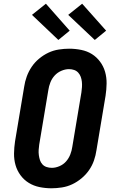

<svg xmlns="http://www.w3.org/2000/svg" viewBox="-20 -1005 640 1033"><path d="M257 8Q224 8 192.5 1.5Q161 -5 135 -21Q109 -37 90.5 -62Q72 -87 63.5 -117Q55 -147 55.5 -179.5Q56 -212 61 -245L110 -538Q114 -566 124 -593.5Q134 -621 150.5 -645.5Q167 -670 190.5 -689.5Q214 -709 240.5 -721.5Q267 -734 296 -738.5Q325 -743 352 -743Q385 -743 417 -736.5Q449 -730 474.5 -714Q500 -698 518.5 -673Q537 -648 545.5 -618Q554 -588 553.5 -555.5Q553 -523 548 -490L499 -197Q495 -169 485.5 -141.5Q476 -114 459 -89.5Q442 -65 418.5 -45.5Q395 -26 368.5 -13.5Q342 -1 313 3.5Q284 8 257 8ZM259 -102Q279 -102 300 -111Q321 -120 335.5 -136.5Q350 -153 358 -173.5Q366 -194 369 -215L418 -508Q420 -522 421 -536.5Q422 -551 420.5 -565Q419 -579 414.5 -591.5Q410 -604 401 -614Q392 -624 379 -628.5Q366 -633 351 -633Q331 -633 310 -624Q289 -615 274 -598.5Q259 -582 251 -561.5Q243 -541 240 -520L191 -227Q189 -213 188 -198.5Q187 -184 189 -170Q191 -156 195 -143.5Q199 -131 208 -121Q217 -111 230.5 -106.5Q244 -102 259 -102ZM490 -790 347 -925 422 -985 551 -840ZM294 -790 152 -925 227 -985 355 -840Z"/></svg>

Font: Iosevka Etoile Extrabold
Style: Italic
Weight: 800
Italic angle: -9°
Designer: Belleve Invis
Foundry: Belleve Invis
Version: Version 22.1.2; ttfautohint (v1.8.4)